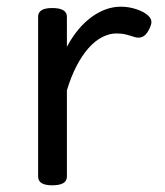

<svg xmlns="http://www.w3.org/2000/svg" viewBox="-20 -539 494 574"><path d="M136 15Q115 15 104.5 8.5Q94 2 94 -11V-489Q94 -502 104.5 -508.5Q115 -515 136 -515Q158 -515 169 -508.5Q180 -502 180 -489V-399Q196 -429 215 -451.5Q234 -474 255 -489Q276 -504 297.5 -511.5Q319 -519 341 -519Q365 -519 387.5 -511.5Q410 -504 421 -494Q431 -486 432.5 -476Q434 -466 424 -448Q416 -433 405 -428.5Q394 -424 380 -429Q368 -433 356 -436Q344 -439 328 -439Q307 -439 285.5 -428Q264 -417 244.5 -395Q225 -373 208.5 -341Q192 -309 180 -269V-11Q180 2 169 8.5Q158 15 136 15Z"/></svg>

Font: Playwrite NG Modern
Style: Regular
Weight: 400
Designer: Veronika Burian, José Scaglione
Foundry: TypeTogether
Version: Version 1.002